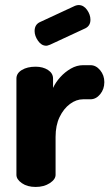

<svg xmlns="http://www.w3.org/2000/svg" viewBox="-20 -740 434 760"><path d="M121 0Q88 0 66.5 -15Q45 -30 45 -48V-429Q45 -450 66.5 -463Q88 -476 121 -476Q150 -476 170 -463Q190 -450 190 -429V-392Q200 -414 218.5 -434.5Q237 -455 260.5 -468.5Q284 -482 309 -482H338Q360 -482 376.5 -462Q393 -442 393 -415Q393 -387 376.5 -367Q360 -347 338 -347H309Q282 -347 257 -328.5Q232 -310 216 -277Q200 -244 200 -198V-48Q200 -30 177 -15Q154 0 121 0ZM163 -559Q144 -559 130.5 -578.5Q117 -598 117 -617Q117 -642 137 -652L277 -717Q285 -720 291 -720Q311 -720 324.5 -701Q338 -682 338 -662Q338 -638 318 -628L178 -563Q174 -562 170.5 -560.5Q167 -559 163 -559Z"/></svg>

Font: Dosis ExtraBold
Style: Regular
Weight: 800
Designer: EdgarTolentino, PabloImpallari, IginoMarini
Foundry: EdgarTolentino, PabloImpallari, IginoMarini
Version: Version 3.001; ttfautohint (v1.8.2)